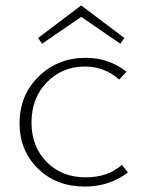

<svg xmlns="http://www.w3.org/2000/svg" viewBox="-20 -681 527 707"><path d="M279 -619 135 -520 120 -541 279 -661 438 -541 423 -520ZM429 -74 451 -46Q383 6 292 6Q187 6 119.5 -60.5Q52 -127 52 -227Q52 -330 122 -399Q192 -468 296 -468Q381 -468 446 -417L419 -388Q365 -436 293 -436Q209 -436 152.5 -378Q96 -320 96 -230Q96 -141 152 -84.5Q208 -28 296 -28Q377 -28 429 -74Z"/></svg>

Font: EauTestSC Light
Style: Regular
Weight: 300
Designer: Christian Thalmann (Catharsis Fonts)
Version: Version 0.001;PS 000.001;hotconv 1.0.88;makeotf.lib2.5.64775